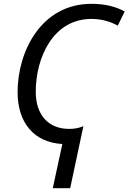

<svg xmlns="http://www.w3.org/2000/svg" viewBox="-20 -744 672 1004"><path d="M347 240 416 -84C389 -73 366 -70 341 -70C233 -70 167 -143 167 -264C167 -445 259 -645 458 -645C517 -645 560 -629 596 -610L632 -684C583 -711 525 -724 458 -724C197 -724 72 -477 72 -262C72 -101 159 1 306 9L256 240Z"/></svg>

Font: BC Sans
Style: Italic
Weight: 400
Italic angle: -12°
Designer: Monotype Design Team
Designer: Province of B.C.
Foundry: Monotype Imaging Inc.
Version: Version 2.000;GOOG;noto-source:20170915:90ef993387c0